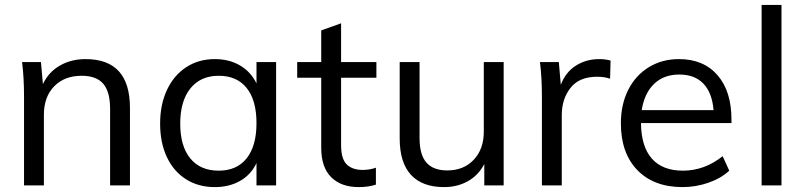

<svg xmlns="http://www.w3.org/2000/svg" viewBox="-20 -756 3286 783"><path d="M510 -316V0H429V-312Q429 -382 401 -414.5Q373 -447 313 -447Q243 -447 201 -404Q159 -361 159 -288V0H78V-362Q78 -440 70 -503H147L155 -413Q178 -462 224 -488.5Q270 -515 329 -515Q510 -515 510 -316Z M1106 -503V0H1026V-91Q1004 -44 959.5 -18.5Q915 7 856 7Q789 7 738.5 -25Q688 -57 660.5 -115.5Q633 -174 633 -252Q633 -330 661 -389.5Q689 -449 739.5 -482Q790 -515 856 -515Q915 -515 959 -489Q1003 -463 1026 -416V-503ZM1026 -254Q1026 -347 986 -397Q946 -447 872 -447Q798 -447 756.5 -395.5Q715 -344 715 -252Q715 -160 756 -110Q797 -60 872 -60Q946 -60 986 -110.5Q1026 -161 1026 -254Z M1371 -439V-164Q1371 -108 1394 -85.5Q1417 -63 1459 -63Q1487 -63 1513 -72V-3Q1482 7 1443 7Q1371 7 1330.5 -33.5Q1290 -74 1290 -153V-439H1192V-503H1290V-632L1371 -661V-503H1515V-439Z M2034 -503V0H1955V-87Q1931 -41 1888 -17Q1845 7 1791 7Q1702 7 1656 -43Q1610 -93 1610 -191V-503H1691V-193Q1691 -125 1719 -93Q1747 -61 1804 -61Q1871 -61 1912 -104.5Q1953 -148 1953 -219V-503Z M2470 -509 2468 -435Q2445 -443 2415 -443Q2342 -443 2306.5 -397.5Q2271 -352 2271 -287V0H2190V-362Q2190 -440 2182 -503H2259L2267 -410Q2286 -461 2328 -488Q2370 -515 2424 -515Q2449 -515 2470 -509Z M2963 -254H2594Q2595 -158 2638.5 -109Q2682 -60 2765 -60Q2853 -60 2927 -119L2954 -60Q2921 -29 2869.5 -11Q2818 7 2764 7Q2646 7 2579 -62.5Q2512 -132 2512 -253Q2512 -330 2542 -389.5Q2572 -449 2626 -482Q2680 -515 2749 -515Q2849 -515 2906 -449.5Q2963 -384 2963 -269ZM2597 -307H2890Q2884 -378 2848.5 -415Q2813 -452 2750 -452Q2687 -452 2647.5 -414Q2608 -376 2597 -307Z M3086 0V-736H3167V0Z"/></svg>

Font: Muli
Style: Regular
Weight: 400
Designer: Vernon Adams
Foundry: Vernon Adams
Version: Version 2.000